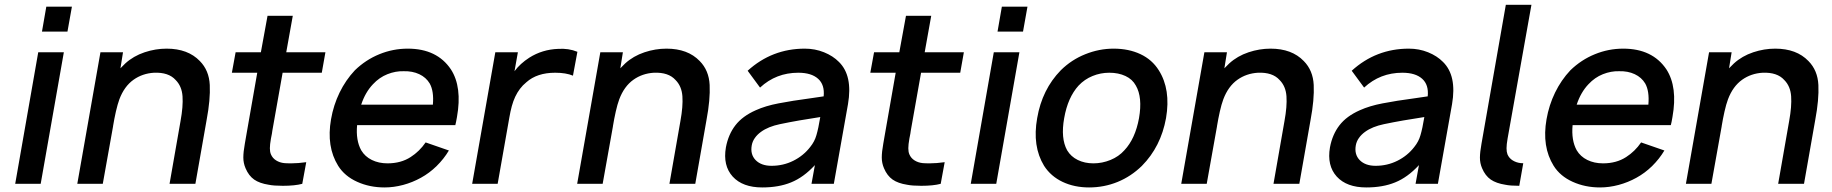

<svg xmlns="http://www.w3.org/2000/svg" viewBox="-20 -786 7835 821"><path d="M287.5 -757.5 268.5 -651H159.5L178 -757.5ZM253 -562.5 154 0H45L143.5 -562.5Z M863.5 -273 815.5 0H705L752 -268.5Q763.5 -331 760.5 -374.2Q757.5 -417.5 731 -444Q701 -477.5 638.5 -475Q589 -472 551 -445Q511.5 -417 490.5 -361.5Q486.5 -351 482.8 -337.5Q479 -324 475.5 -308.8Q472 -293.5 469 -277.8Q466 -262 463.5 -247V-246L419.5 0H310.5L409.5 -562.5H506L495 -494L515.5 -514.5Q550.5 -546.5 598.5 -562.5Q645 -578 692.5 -578Q783.5 -578 834.5 -525Q874 -485 877 -422.5Q880 -360.5 863.5 -273Z M1144.5 -227Q1144 -219.5 1138.5 -193Q1134 -167.5 1134 -152Q1134 -136.5 1138.5 -126Q1145.5 -109.5 1160.8 -100Q1176 -90.5 1195.5 -88.5Q1200.5 -88 1207.8 -87.8Q1215 -87.5 1225 -87.5Q1240 -87.5 1256 -88.8Q1272 -90 1289.5 -92.5L1272.5 0Q1241 8.5 1189.5 8.5Q1150.5 8.5 1129 4Q1090 -2 1066.8 -18.2Q1043.5 -34.5 1030 -66.5Q1020.5 -88.5 1020.5 -112.5Q1020.5 -136.5 1027 -172L1035.5 -221L1080 -475H971.5L987.5 -562.5H1095.5L1124 -718.5H1232L1204 -562.5H1371.5L1356 -475H1188.5Z M1524.5 -143.5Q1540.5 -116.5 1570 -102Q1599.5 -87.5 1637 -87.5Q1694.5 -87.5 1736 -114.5Q1773.5 -138.5 1800 -177L1899.5 -142.5Q1878 -106.5 1847.2 -76.2Q1816.5 -46 1780 -26Q1744 -6 1703.8 4.8Q1663.5 15.5 1624.5 15.5Q1560.5 15.5 1507.5 -8.5Q1454 -32.5 1426 -77Q1375 -159 1395.5 -276Q1406 -336.5 1432 -390Q1458 -443.5 1497.5 -485.5Q1544 -530.5 1602.2 -554.2Q1660.5 -578 1723.5 -578Q1848.5 -578 1908 -489.5Q1957 -414 1934 -285.5Q1932 -274 1930.2 -265.2Q1928.5 -256.5 1927 -251H1507Q1501 -186 1524.5 -143.5ZM1575 -426Q1542 -391.5 1524.5 -338.5H1831Q1836 -396 1817.5 -429Q1802 -455 1772.8 -468.8Q1743.5 -482.5 1706 -481.5Q1671.5 -482.5 1636.8 -468.8Q1602 -455 1575 -426Z M2449 -564.5 2430 -462.5Q2400 -475 2354 -475Q2276.5 -475 2231 -434.5Q2215 -421.5 2203.5 -406.2Q2192 -391 2183.2 -372.5Q2174.5 -354 2168.5 -332Q2162.5 -310 2158 -283.5L2108 0H1999L2098 -562.5H2194.5L2180 -481.5Q2204.5 -514.5 2243.5 -539.5Q2299 -574.5 2366.5 -577Q2411.5 -580 2449 -564.5Z M3001 -273 2953 0H2842.5L2889.5 -268.5Q2901 -331 2898 -374.2Q2895 -417.5 2868.5 -444Q2838.5 -477.5 2776 -475Q2726.5 -472 2688.5 -445Q2649 -417 2628 -361.5Q2624 -351 2620.2 -337.5Q2616.5 -324 2613 -308.8Q2609.5 -293.5 2606.5 -277.8Q2603.5 -262 2601 -247V-246L2557 0H2448L2547 -562.5H2643.5L2632.5 -494L2653 -514.5Q2688 -546.5 2736 -562.5Q2782.5 -578 2830 -578Q2921 -578 2972 -525Q3011.5 -485 3014.5 -422.5Q3017.5 -360.5 3001 -273Z M3450 0 3464.5 -80Q3416 -27.5 3362.5 -6Q3310 15.5 3239.5 15.5Q3155.5 15.5 3113 -31Q3070.5 -78 3084 -156Q3094.5 -211.5 3124.8 -250.5Q3155 -289.5 3211.5 -314.5Q3253.5 -333.5 3309 -344Q3365 -355 3451 -366.5L3502 -374Q3507 -423.5 3478.2 -449.2Q3449.5 -475 3393.5 -475Q3298.5 -475 3230 -411.5L3177 -483.5Q3281 -578 3421.5 -578Q3465 -578 3503.5 -562.5Q3542 -547 3567.5 -521Q3627 -462.5 3606 -340.5L3545.5 0ZM3487.5 -285.5Q3441 -278.5 3398 -271Q3355 -263.5 3314.5 -255Q3290.5 -250 3270 -241.8Q3249.5 -233.5 3233.8 -222Q3218 -210.5 3207.8 -196Q3197.5 -181.5 3194.5 -164.5Q3187.5 -126 3211 -101.5Q3235 -77 3279 -77Q3329 -77 3372.2 -98.5Q3415.5 -120 3444.5 -157.5Q3463.5 -181 3471 -208Q3479.5 -236.5 3487.5 -285.5Z M3874.5 -227Q3874 -219.5 3868.5 -193Q3864 -167.5 3864 -152Q3864 -136.5 3868.5 -126Q3875.5 -109.5 3890.8 -100Q3906 -90.5 3925.5 -88.5Q3930.5 -88 3937.8 -87.8Q3945 -87.5 3955 -87.5Q3970 -87.5 3986 -88.8Q4002 -90 4019.5 -92.5L4002.5 0Q3971 8.5 3919.5 8.5Q3880.5 8.5 3859 4Q3820 -2 3796.8 -18.2Q3773.5 -34.5 3760 -66.5Q3750.5 -88.5 3750.5 -112.5Q3750.5 -136.5 3757 -172L3765.5 -221L3810 -475H3701.5L3717.5 -562.5H3825.5L3854 -718.5H3962L3934 -562.5H4101.5L4086 -475H3918.5Z M4373.5 -757.5 4354.5 -651H4245.5L4264 -757.5ZM4339 -562.5 4240 0H4131L4229.5 -562.5Z M4444.5 -77Q4393.5 -160.5 4415 -281Q4436 -403.5 4516 -485.5Q4561.5 -530.5 4620.8 -554.2Q4680 -578 4742 -578Q4806.5 -578 4856.5 -554.5Q4906.5 -531 4935 -485.5Q4987 -403.5 4966 -281Q4944 -159 4863 -77Q4816.5 -31.5 4758.8 -8Q4701 15.5 4637 15.5Q4574 15.5 4523.8 -8.2Q4473.5 -32 4444.5 -77ZM4837 -420Q4822.5 -447 4792.5 -461Q4762.5 -475 4723.5 -475Q4686 -475 4651.8 -461Q4617.5 -447 4592 -420Q4546 -369.5 4530.5 -281Q4515 -194.5 4543 -143.5Q4559 -116.5 4588.5 -102Q4618 -87.5 4655.5 -87.5Q4693 -87.5 4728.5 -102Q4764 -116.5 4788 -143.5Q4834.5 -193 4850.5 -281Q4866 -370 4837 -420Z M5584 -273 5536 0H5425.5L5472.5 -268.5Q5484 -331 5481 -374.2Q5478 -417.5 5451.5 -444Q5421.5 -477.5 5359 -475Q5309.5 -472 5271.5 -445Q5232 -417 5211 -361.5Q5207 -351 5203.2 -337.5Q5199.5 -324 5196 -308.8Q5192.5 -293.5 5189.5 -277.8Q5186.5 -262 5184 -247V-246L5140 0H5031L5130 -562.5H5226.5L5215.5 -494L5236 -514.5Q5271 -546.5 5319 -562.5Q5365.5 -578 5413 -578Q5504 -578 5555 -525Q5594.5 -485 5597.5 -422.5Q5600.5 -360.5 5584 -273Z M6033 0 6047.5 -80Q5999 -27.5 5945.5 -6Q5893 15.5 5822.5 15.5Q5738.5 15.5 5696 -31Q5653.5 -78 5667 -156Q5677.5 -211.5 5707.8 -250.5Q5738 -289.5 5794.5 -314.5Q5836.5 -333.5 5892 -344Q5948 -355 6034 -366.5L6085 -374Q6090 -423.5 6061.2 -449.2Q6032.5 -475 5976.5 -475Q5881.5 -475 5813 -411.5L5760 -483.5Q5864 -578 6004.5 -578Q6048 -578 6086.5 -562.5Q6125 -547 6150.5 -521Q6210 -462.5 6189 -340.5L6128.5 0ZM6070.5 -285.5Q6024 -278.5 5981 -271Q5938 -263.5 5897.5 -255Q5873.5 -250 5853 -241.8Q5832.5 -233.5 5816.8 -222Q5801 -210.5 5790.8 -196Q5780.5 -181.5 5777.5 -164.5Q5770.5 -126 5794 -101.5Q5818 -77 5862 -77Q5912 -77 5955.2 -98.5Q5998.5 -120 6027.5 -157.5Q6046.5 -181 6054 -208Q6062.5 -236.5 6070.5 -285.5Z M6419 -765.5H6528.5L6426.5 -193.5Q6422 -167.5 6422 -152Q6422 -136.5 6426 -126Q6433 -109.5 6448.5 -100Q6464 -90.5 6483 -88.5Q6485.5 -88 6493.5 -88L6476.5 8.5Q6438 8.5 6417 4Q6378 -2 6354.5 -18.2Q6331 -34.5 6317.5 -66.5Q6308 -88.5 6308.2 -112.5Q6308.5 -136.5 6315 -172Z M6722 -143.5Q6738 -116.5 6767.5 -102Q6797 -87.5 6834.5 -87.5Q6892 -87.5 6933.5 -114.5Q6971 -138.5 6997.5 -177L7097 -142.5Q7075.5 -106.5 7044.8 -76.2Q7014 -46 6977.5 -26Q6941.5 -6 6901.2 4.8Q6861 15.5 6822 15.5Q6758 15.5 6705 -8.5Q6651.5 -32.5 6623.5 -77Q6572.5 -159 6593 -276Q6603.5 -336.5 6629.5 -390Q6655.5 -443.5 6695 -485.5Q6741.5 -530.5 6799.8 -554.2Q6858 -578 6921 -578Q7046 -578 7105.5 -489.5Q7154.5 -414 7131.5 -285.5Q7129.5 -274 7127.8 -265.2Q7126 -256.5 7124.5 -251H6704.5Q6698.5 -186 6722 -143.5ZM6772.5 -426Q6739.5 -391.5 6722 -338.5H7028.5Q7033.5 -396 7015 -429Q6999.5 -455 6970.2 -468.8Q6941 -482.5 6903.5 -481.5Q6869 -482.5 6834.2 -468.8Q6799.5 -455 6772.5 -426Z M7742 -273 7694 0H7583.5L7630.5 -268.5Q7642 -331 7639 -374.2Q7636 -417.5 7609.5 -444Q7579.5 -477.5 7517 -475Q7467.5 -472 7429.5 -445Q7390 -417 7369 -361.5Q7365 -351 7361.2 -337.5Q7357.5 -324 7354 -308.8Q7350.5 -293.5 7347.5 -277.8Q7344.5 -262 7342 -247V-246L7298 0H7189L7288 -562.5H7384.5L7373.5 -494L7394 -514.5Q7429 -546.5 7477 -562.5Q7523.5 -578 7571 -578Q7662 -578 7713 -525Q7752.5 -485 7755.5 -422.5Q7758.5 -360.5 7742 -273Z"/></svg>

Font: Russisch Sans SemiBold
Style: Italic
Weight: 600
Width: 4
Italic angle: -10°
Designer: Michael Sharanda (font) & Cristiano Sobral (main changes)
Foundry: Michael Sharanda
Version: Version 2.00;September 8, 2020;FontCreator 13.0.0.2681 64-bi